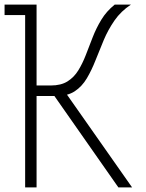

<svg xmlns="http://www.w3.org/2000/svg" viewBox="-20 -820 640 840"><path d="M0 -754V-800H116V-754ZM112 -400V-446H202Q247 -446 275.5 -464Q304 -482 322.5 -512Q341 -542 355.5 -579.5Q370 -617 385.5 -657Q401 -697 423.5 -734Q446 -771 482 -800H553Q509 -771 481 -730.5Q453 -690 434 -645Q415 -600 398 -556.5Q381 -513 360 -477.5Q339 -442 307.5 -421Q276 -400 226 -400ZM90 0V-800H140V0ZM498 0 204 -420 254 -433 558 0Z"/></svg>

Font: Victor Mono Thin
Style: Regular
Weight: 100
Monospace: yes
Designer: Rune Bjørnerås
Version: Version 1.561;gftools[0.9.30]